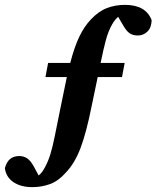

<svg xmlns="http://www.w3.org/2000/svg" viewBox="-26 -666 644 790"><path d="M161 -349 172 -407H263Q280 -473 300.5 -515.5Q321 -558 348 -586Q380 -620 414.5 -633Q449 -646 488 -646Q574 -646 598 -583Q597 -552 580.5 -536Q564 -520 541 -520Q521 -520 507.5 -529Q494 -538 480 -563L460 -597Q445 -583 435 -565Q420 -539 410 -502.5Q400 -466 388 -407H487L476 -349H376L351 -229Q329 -119 305 -56Q281 7 244 45Q214 79 179.5 91.5Q145 104 107 104Q60 104 29.5 83.5Q-1 63 -6 26Q7 -24 53 -24Q71 -24 85 -15Q99 -6 112 17L133 56Q147 45 158 24Q171 1 180.5 -29Q190 -59 199 -104Q208 -149 221 -213L249 -349Z"/></svg>

Font: Source Serif Pro
Style: Bold Italic
Weight: 700
Italic angle: -12°
Designer: Frank Grießhammer
Foundry: Adobe Systems Incorporated
Version: Version 3.001;hotconv 1.0.111;makeotfexe 2.5.65597